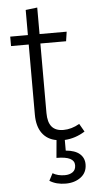

<svg xmlns="http://www.w3.org/2000/svg" viewBox="-59 -690 463 952"><g transform="rotate(-5 172.0 -214.0)"><path d="M335 140Q335 181 304.5 204Q274 227 229 227Q182 227 149 206L168 170Q193 185 228 185Q252 185 267.5 174Q283 163 283 140Q283 118 261.5 107Q240 96 194 96L202 8Q156 0 131 -34.5Q106 -69 106 -127V-476H18V-523H106V-648L164 -655V-523H299L292 -476H164V-130Q164 -84 183 -61.5Q202 -39 241 -39Q281 -39 321 -62L344 -22Q296 8 243 11V64Q289 68 312 88Q335 108 335 140Z"/></g></svg>

Font: Statis Sans Light
Style: Regular
Weight: 300
Designer: bBox Type GmbH
Foundry: bBox Type GmbH
Version: Version 1.000